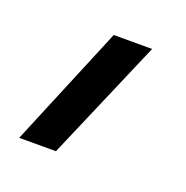

<svg xmlns="http://www.w3.org/2000/svg" viewBox="-57 -72 319 329"><g transform="rotate(20 102.0 92.5)"><path d="M8 203 100 -18H170L75 203Z"/></g></svg>

Font: MuseoModerno Light
Style: Regular
Weight: 300
Designer: Pablo Cosgaya, Héctor Gatti, Marcela Romero, and the Authors of The MuseoModerno Project.
Foundry: Omnibus-Type Team
Version: Version 1.001